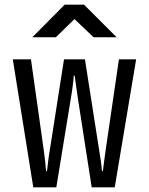

<svg xmlns="http://www.w3.org/2000/svg" viewBox="-20 -805 640 825"><path d="M123 0 35 -550H113L168 -160Q171 -138 174 -112.5Q177 -87 178 -70H182Q184 -87 187 -112.5Q190 -138 194 -160L255 -550H345L406 -160Q410 -138 413.5 -112.5Q417 -87 418 -70H422Q424 -87 427.5 -112.5Q431 -138 434 -160L491 -550H565L473 0H374L315 -380Q311 -408 307 -436Q303 -464 301 -480H297Q296 -464 292.5 -436Q289 -408 284 -380L222 0ZM119 -645 258 -785H341L481 -645H382L300 -723L220 -645Z"/></svg>

Font: NKDuy Mono
Style: Regular
Weight: 400
Monospace: yes
Designer: NKDuy
Foundry: NKDuy
Version: Version 2.251; ttfautohint (v1.8.4.7-5d5b)